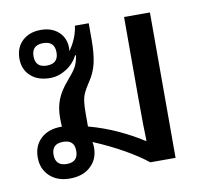

<svg xmlns="http://www.w3.org/2000/svg" viewBox="-64 -581 705 658"><g transform="rotate(-10 288.5 -252.5)"><path d="M129 7Q85 7 58.5 -18Q32 -43 32 -83Q32 -124 58.5 -148.5Q85 -173 129 -173Q131 -173 132 -173Q131 -185 131 -201V-205Q131 -239 142 -267Q153 -295 179 -325Q201 -350 209.5 -365Q218 -380 222 -405L219 -406Q205 -378 178 -361Q151 -344 122 -344Q79 -344 54 -367Q29 -390 29 -427Q29 -466 53.5 -489Q78 -512 118 -512Q156 -512 179.5 -490.5Q203 -469 203 -434Q203 -428 202 -423Q230 -462 236 -506H284V-449Q284 -400 276.5 -367.5Q269 -335 249 -306Q237 -288 230.5 -274Q224 -260 222 -243.5Q220 -227 220 -201V-158Q275 -143 323 -120.5Q371 -98 406 -75H409Q408 -101 407.5 -134.5Q407 -168 407 -222V-506H497V0H409Q378 -25 331.5 -51.5Q285 -78 226 -103Q228 -94 228 -83Q228 -43 201 -18Q174 7 129 7ZM118 -388Q158 -388 158 -427Q158 -466 118 -466Q78 -466 78 -427Q78 -388 118 -388ZM127 -44Q166 -44 166 -83Q166 -121 127 -121Q87 -121 87 -83Q87 -44 127 -44Z"/></g></svg>

Font: Noto Sans Thai Looped UI
Style: Regular
Weight: 400
Designer: Cadson Demak Team
Foundry: Cadson Demak Co., Ltd.
Version: Version 1.000